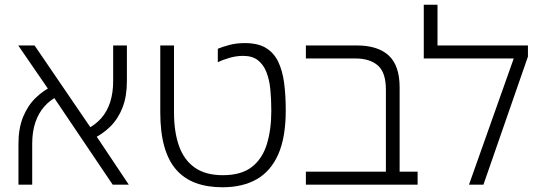

<svg xmlns="http://www.w3.org/2000/svg" viewBox="-20 -780 2288 811"><path d="M456 0 191 -393 57 -588H126L375 -223L524 0ZM58 0V-173Q58 -238 77.5 -286Q97 -334 131 -367Q165 -400 209 -420L227 -375Q193 -359 168 -331Q143 -303 129.5 -263.5Q116 -224 116 -172V0ZM368 -192 349 -236Q383 -253 407.5 -280.5Q432 -308 445 -347.5Q458 -387 458 -438V-588H516V-437Q516 -373 497.5 -325.5Q479 -278 445.5 -245Q412 -212 368 -192Z M920 11Q856 11 807 -7Q758 -25 724.5 -63Q691 -101 674 -161.5Q657 -222 657 -306V-588H715V-306Q715 -222 736.5 -162.5Q758 -103 803.5 -71.5Q849 -40 921 -40Q999 -40 1043.5 -74.5Q1088 -109 1107 -170.5Q1126 -232 1126 -312Q1126 -360 1122 -401.5Q1118 -443 1105.5 -475Q1093 -507 1069.5 -525.5Q1046 -544 1007 -544Q979 -544 950.5 -536Q922 -528 900 -517V-574Q919 -582 948.5 -590Q978 -598 1014 -598Q1069 -598 1102.5 -578Q1136 -558 1154.5 -520.5Q1173 -483 1180 -430.5Q1187 -378 1187 -314Q1187 -200 1155.5 -128.5Q1124 -57 1064.5 -23Q1005 11 920 11Z M1610 0V-401Q1610 -474 1576 -503.5Q1542 -533 1482 -533H1272V-588H1487Q1576 -588 1622 -545.5Q1668 -503 1668 -411V0ZM1272 0V-55H1744V0Z M1828 -588H2210V-541L2022 0H1961L2150 -533H1770V-760H1828Z"/></svg>

Font: Noto Sans Hebrew Light
Style: Regular
Weight: 300
Designer: Monotype Design Team
Foundry: Monotype Imaging Inc.
Version: Version 2.003